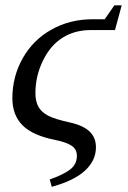

<svg xmlns="http://www.w3.org/2000/svg" viewBox="-20 -532 484 728"><path d="M323.7 -418Q263.2 -418 217 -388.9Q170.9 -359.9 142.6 -301.5Q114.3 -243.2 114.3 -178.7Q114.3 -147.5 125.7 -127.2Q137.2 -106.9 161.6 -93.8Q186 -80.6 246.1 -67.4Q295.9 -56.2 319.8 -33.2Q343.8 -10.3 343.8 26.4Q343.8 76.7 302.2 115Q260.7 153.3 176.3 176.3L168.5 148.4Q219.2 130.9 245.4 111.1Q271.5 91.3 271.5 59.1Q271.5 33.7 251.5 20.5Q231.4 7.3 190.9 -1Q104 -18.1 65.4 -56.9Q26.9 -95.7 26.9 -159.7Q26.9 -241.7 66.2 -311.3Q105.5 -380.9 175.3 -419.9Q245.1 -459 331.1 -459H377L413.6 -511.7H441.4L416 -418Z"/></svg>

Font: Liberation Serif
Style: Italic
Weight: 400
Italic angle: -16.333°
Designer: Steve Matteson
Foundry: Ascender Corporation
Version: Version 2.1.5